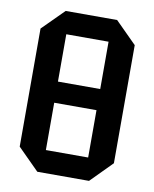

<svg xmlns="http://www.w3.org/2000/svg" viewBox="-80 -761 662 823"><g transform="rotate(10 251.0 -350.0)"><path d="M46 -93V-607L139 -700H363L456 -607V-93L364 0H139ZM159 -602V-396H343V-602ZM159 -98H343V-304H159Z"/></g></svg>

Font: Tektur SemiCondensed Medium
Style: Regular
Weight: 500
Width: 4
Designer: Adam Jagosz
Foundry: Adam Jagosz
Version: Version 1.005;gftools[0.9.30]